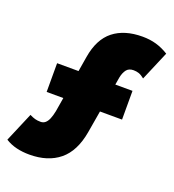

<svg xmlns="http://www.w3.org/2000/svg" viewBox="-141 -807 855 942"><g transform="rotate(20 286.0 -336.0)"><path d="M-8 -1 57 -154Q73 -146 85.5 -142.5Q98 -139 115 -139Q129 -139 139 -147.5Q149 -156 156 -172.5Q163 -189 168 -214L218 -515Q234 -612 291.5 -657.5Q349 -703 443 -703Q482 -703 515 -693.5Q548 -684 580 -664L515 -511Q499 -524 486 -528.5Q473 -533 458 -533Q433 -533 421 -517Q409 -501 404 -476L352 -171Q334 -67 274 -18Q214 31 118 31Q82 31 50.5 23.5Q19 16 -8 -1ZM93 -287V-437L487 -436V-286Z"/></g></svg>

Font: Mach ExtraBold
Style: Regular
Weight: 800
Version: Version 1.002